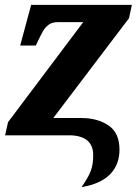

<svg xmlns="http://www.w3.org/2000/svg" viewBox="-20 -556 577 789"><path d="M363 81Q363 41 337.5 20.5Q312 0 264 0H1L13 -54L322 -465H217Q194 -465 179.5 -454Q165 -443 156 -427Q147 -411 129 -373L127 -369H63L108 -536H522L510 -481L199 -71H314Q381 -71 426 -40.5Q471 -10 471 59Q471 121 432 160.5Q393 200 315 213Q343 173 353 146.5Q363 120 363 81Z"/></svg>

Font: Noto Serif NarrowExtraBold
Style: Italic
Weight: 800
Width: 4
Italic angle: -12°
Designer: Monotype Design Team
Foundry: Monotype Imaging Inc.
Version: Version 1.001